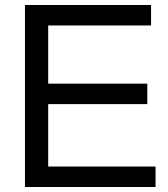

<svg xmlns="http://www.w3.org/2000/svg" viewBox="-20 -749 673 769"><path d="M173 -332V-82H603V0H80V-729H585V-647H173V-414H570V-332Z"/></svg>

Font: Autonym
Style: Regular
Weight: 500
Version: Version 1.0.20131126